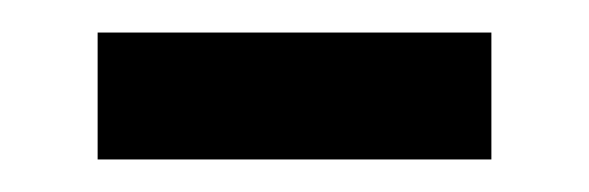

<svg xmlns="http://www.w3.org/2000/svg" viewBox="-20 -327 362 118"><path d="M40 -229H282V-307H40Z"/></svg>

Font: Noto Sans Mahajani
Style: Regular
Weight: 400
Designer: Monotype Design Team
Foundry: Monotype Imaging Inc.
Version: Version 2.003